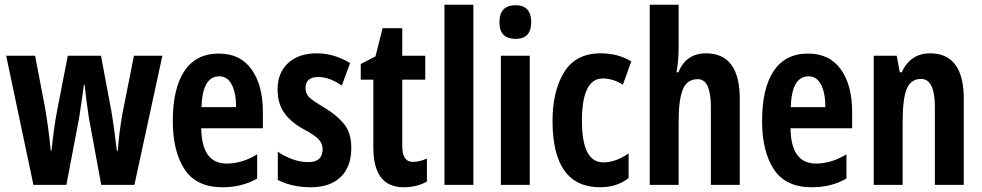

<svg xmlns="http://www.w3.org/2000/svg" viewBox="-20 -780 4143 810"><path d="M547 0 665 -545H545L496 -298Q489 -257 484 -217Q479 -177 477 -144H473Q468 -186 462 -230.5Q456 -275 449 -316L406 -545H266L222 -319Q212 -267 206.5 -224Q201 -181 197 -144H194Q190 -189 183.5 -237Q177 -285 170 -326L128 -545H6L121 0H260L314 -284Q319 -313 324 -350Q329 -387 334 -422H337Q340 -391 345 -353.5Q350 -316 355 -283L407 0Z M709 -269Q709 -142 758.5 -66Q808 10 919 10Q1002 10 1065 -27V-129Q1002 -90 936 -90Q831 -90 829 -239H1089V-309Q1089 -420 1041.5 -487Q994 -554 903 -554Q807 -554 758 -480.5Q709 -407 709 -269ZM976 -328H830Q834 -458 905 -458Q940 -458 958 -422.5Q976 -387 976 -328Z M1350 -325Q1299 -355 1284 -370Q1269 -385 1269 -408Q1269 -455 1322 -455Q1349 -455 1374 -445Q1399 -435 1422 -419L1457 -514Q1389 -555 1316 -555Q1240 -555 1195.5 -514Q1151 -473 1151 -403Q1151 -343 1179.5 -303.5Q1208 -264 1259 -236Q1310 -209 1325.5 -191Q1341 -173 1341 -151Q1341 -96 1281 -96Q1246 -96 1211.5 -109Q1177 -122 1152 -140V-21Q1212 10 1291 10Q1372 10 1417 -33Q1462 -76 1462 -157Q1462 -220 1431 -257.5Q1400 -295 1350 -325Z M1677 -164V-444H1774V-545H1677V-661H1594L1564 -542L1502 -510V-444H1555V-158Q1555 10 1683 10Q1738 10 1781 -14V-111Q1749 -97 1722 -97Q1677 -97 1677 -164Z M1977 -760H1855V0H1977Z M2087 -686Q2087 -616 2155 -616Q2221 -616 2221 -686Q2221 -758 2155 -758Q2087 -758 2087 -686ZM2093 -545V0H2215V-545Z M2632 -29V-133Q2578 -95 2525 -95Q2435 -95 2435 -270Q2435 -449 2523 -449Q2565 -449 2608 -423L2643 -521Q2588 -555 2514 -555Q2409 -555 2360 -475.5Q2311 -396 2311 -270Q2311 10 2512 10Q2583 10 2632 -29Z M2721 -760V0H2843V-266Q2843 -359 2860.5 -402.5Q2878 -446 2924 -446Q2979 -446 2979 -328V0H3101V-361Q3101 -555 2959 -555Q2874 -555 2842 -475H2834Q2843 -524 2843 -583V-760Z M3195 -269Q3195 -142 3244.5 -66Q3294 10 3405 10Q3488 10 3551 -27V-129Q3488 -90 3422 -90Q3317 -90 3315 -239H3575V-309Q3575 -420 3527.5 -487Q3480 -554 3389 -554Q3293 -554 3244 -480.5Q3195 -407 3195 -269ZM3462 -328H3316Q3320 -458 3391 -458Q3426 -458 3444 -422.5Q3462 -387 3462 -328Z M3784 -475H3776L3763 -545H3666V0H3788V-266Q3788 -364 3805.5 -405.5Q3823 -447 3866 -447Q3924 -447 3924 -328V0H4046V-362Q4046 -555 3904 -555Q3821 -555 3784 -475Z"/></svg>

Font: Noto Sans UI Condensed
Style: Bold
Weight: 700
Width: 3
Designer: Monotype Design Team
Foundry: Monotype Imaging Inc.
Version: 1.001